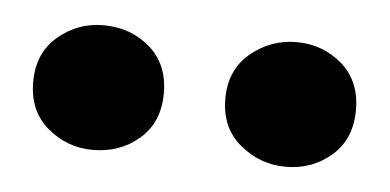

<svg xmlns="http://www.w3.org/2000/svg" viewBox="-27 -760 455 224"><g transform="rotate(5 200.0 -648.0)"><path d="M87 -575Q57 -575 34 -594.5Q11 -614 11 -648Q11 -682 34 -701.5Q57 -721 87 -721Q119 -721 141.5 -701.5Q164 -682 164 -648Q164 -614 141.5 -594.5Q119 -575 87 -575ZM313 -575Q283 -575 259.5 -594.5Q236 -614 236 -648Q236 -682 259.5 -701.5Q283 -721 313 -721Q344 -721 366.5 -701.5Q389 -682 389 -648Q389 -614 366.5 -594.5Q344 -575 313 -575Z"/></g></svg>

Font: Source Serif 4
Style: Bold
Weight: 700
Designer: Frank Grießhammer
Foundry: Adobe
Version: Version 4.005;hotconv 1.1.0;makeotfexe 2.6.0